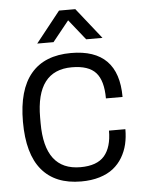

<svg xmlns="http://www.w3.org/2000/svg" viewBox="-53 -765 610 820"><g transform="rotate(-5 252.5 -355.5)"><path d="M126 -590.8 231 -723.1H300.8L405.8 -590.8H335.9L266.1 -678.2L195.8 -590.8ZM262.2 12.2Q151.4 12.2 93.8 -56.4Q36.1 -125 36.1 -263.2Q36.1 -399.9 94.2 -469Q152.3 -538.1 266.1 -538.1Q469.2 -538.1 469.2 -332H397.9Q397.9 -408.2 366.9 -442.6Q335.9 -477.1 264.2 -477.1Q110.8 -477.1 110.8 -274.9V-251Q110.8 -48.8 264.2 -48.8Q335.4 -48.8 367.2 -85.9Q398.9 -123 398.9 -193.8H469.2Q469.2 -159.2 462.2 -129.4Q455.1 -99.6 439.5 -73.2Q423.8 -46.9 400.1 -28.1Q376.5 -9.3 341.3 1.5Q306.2 12.2 262.2 12.2Z"/></g></svg>

Font: Archivo Light
Style: Regular
Weight: 300
Designer: Hector Gatti
Foundry: Omnibus-Type
Version: Version 2.001